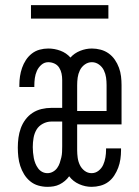

<svg xmlns="http://www.w3.org/2000/svg" viewBox="-20 -716 540 744"><path d="M164 8Q146 8 128.5 3Q111 -2 97 -13.5Q83 -25 73.5 -40.5Q64 -56 58.5 -73Q53 -90 51 -108Q49 -126 49 -144Q49 -163 51.5 -182Q54 -201 60.5 -219Q67 -237 78.5 -252.5Q90 -268 106 -278.5Q122 -289 141 -293.5Q160 -298 179 -298H221V-406Q221 -419 218.5 -431Q216 -443 209.5 -453.5Q203 -464 191.5 -469.5Q180 -475 167 -475Q152 -475 140.5 -465Q129 -455 123 -441.5Q117 -428 115 -413.5Q113 -399 113 -384V-379H55V-387Q55 -404 57.5 -420.5Q60 -437 65.5 -453Q71 -469 80.5 -483.5Q90 -498 103.5 -508.5Q117 -519 133.5 -523.5Q150 -528 167 -528Q191 -528 214 -519.5Q237 -511 253 -493Q268 -510 290.5 -519Q313 -528 336 -528Q353 -528 370 -523.5Q387 -519 401 -509Q415 -499 425 -484.5Q435 -470 441 -453.5Q447 -437 449 -420Q451 -403 451 -386V-234H279V-134Q279 -120 281 -105Q283 -90 289.5 -76.5Q296 -63 308 -54Q320 -45 335 -45Q350 -45 362 -54.5Q374 -64 380 -77.5Q386 -91 388.5 -106Q391 -121 391 -136V-141H449V-133Q449 -116 446.5 -99Q444 -82 438 -66Q432 -50 422.5 -35.5Q413 -21 399.5 -11Q386 -1 369 3.5Q352 8 335 8Q310 8 286.5 -2.5Q263 -13 248 -33Q241 -23 231.5 -15Q222 -7 211 -1.5Q200 4 188 6Q176 8 164 8ZM279 -286H393V-386Q393 -401 391 -415.5Q389 -430 382.5 -443.5Q376 -457 363.5 -466Q351 -475 336 -475Q321 -475 308.5 -466Q296 -457 289.5 -443.5Q283 -430 281 -415.5Q279 -401 279 -386ZM164 -45Q175 -45 185 -50.5Q195 -56 201.5 -65Q208 -74 211.5 -84.5Q215 -95 217.5 -105.5Q220 -116 220.5 -127Q221 -138 221 -149V-245H179Q162 -245 146 -236.5Q130 -228 121.5 -213.5Q113 -199 110 -181.5Q107 -164 107 -146Q107 -136 108 -125Q109 -114 111 -103.5Q113 -93 117 -83Q121 -73 127.5 -64Q134 -55 143.5 -50Q153 -45 164 -45ZM100 -644V-696H400V-644Z"/></svg>

Font: Iosevka Fixed Light
Style: Regular
Weight: 300
Monospace: yes
Designer: Belleve Invis
Foundry: Belleve Invis
Version: Version 32.3.0